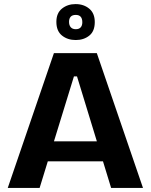

<svg xmlns="http://www.w3.org/2000/svg" viewBox="-20 -920 738 940"><path d="M18 0 244 -660H454L680 0H524L357 -546H342L174 0ZM145 -130V-228H574V-130ZM351 -724Q311 -724 283.5 -746Q256 -768 256 -813Q256 -856 283.5 -878Q311 -900 350 -900Q390 -900 417 -877.5Q444 -855 444 -812Q444 -767 417 -745.5Q390 -724 351 -724ZM351 -777Q367 -777 375 -786Q383 -795 383 -811Q383 -829 375 -838Q367 -847 351 -847Q334 -847 326 -838Q318 -829 318 -813Q318 -796 326.5 -786.5Q335 -777 351 -777Z"/></svg>

Font: Bricolage Grotesque
Style: Bold
Weight: 700
Designer: Mathieu Triay
Foundry: Atelier Triay
Version: Version 1.001;gftools[0.9.33.dev8+g029e19f]